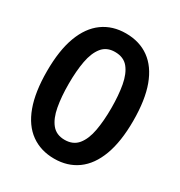

<svg xmlns="http://www.w3.org/2000/svg" viewBox="-171 -828 902 962"><g transform="rotate(30 280.0 -347.0)"><path d="M281 15Q203 15 146.5 -25.5Q90 -66 60.5 -146.5Q31 -227 31 -347Q31 -468 61 -548Q91 -628 147 -668.5Q203 -709 280 -709Q359 -709 415 -668.5Q471 -628 500.5 -548Q530 -468 530 -347Q530 -227 500 -146.5Q470 -66 414 -25.5Q358 15 281 15ZM279 -93Q328 -93 355 -126Q382 -159 392.5 -216.5Q403 -274 403 -347Q403 -422 392.5 -479Q382 -536 355.5 -568.5Q329 -601 279 -601Q231 -601 204.5 -568Q178 -535 167.5 -478Q157 -421 157 -347Q157 -273 167.5 -215.5Q178 -158 204.5 -125.5Q231 -93 279 -93Z"/></g></svg>

Font: Ubuntu Sans Mono SemiBold
Style: Regular
Weight: 600
Monospace: yes
Designer: Dalton Maag Ltd
Foundry: Dalton Maag Ltd
Version: Version 1.006